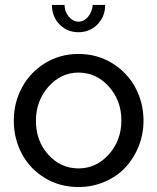

<svg xmlns="http://www.w3.org/2000/svg" viewBox="-20 -750 639 780"><path d="M356.9 -730H407.2Q407.2 -682.6 376 -650.9Q344.7 -619.1 298.8 -619.1Q252.9 -619.1 221.9 -650.9Q190.9 -682.6 190.9 -730H242.2Q242.2 -703.1 259.3 -682.6Q276.4 -662.1 298.8 -662.1Q320.8 -662.1 337.4 -681.4Q354 -700.7 356.9 -730ZM298.8 -530.8Q374.5 -530.8 435.5 -493.4Q496.6 -456.1 529.8 -394.3Q563 -332.5 563 -259.8Q563 -205.6 543.7 -156.5Q524.4 -107.4 490.2 -70.6Q456.1 -33.7 406.2 -12Q356.4 9.8 298.8 9.8Q222.2 9.8 161.6 -27.3Q101.1 -64.5 68.6 -125.7Q36.1 -187 36.1 -259.8Q36.1 -332.5 69.1 -394.3Q102.1 -456.1 162.8 -493.4Q223.6 -530.8 298.8 -530.8ZM473.1 -261.2Q473.1 -341.8 422.1 -398.4Q371.1 -455.1 298.8 -455.1Q227.5 -455.1 176.8 -397.7Q126 -340.3 126 -258.8Q126 -177.2 176.3 -121.6Q226.6 -65.9 298.8 -65.9Q371.1 -65.9 422.1 -122.8Q473.1 -179.7 473.1 -261.2Z"/></svg>

Font: Rawline Medium
Style: Regular
Weight: 500
Designer: Matt McInerney, Pablo Impallari, Rodrigo Fuenzalida
Foundry: Matt McInerney, Pablo Impallari, Rodrigo Fuenzalida
Version: Version 4.020;PS 004.020;hotconv 1.0.88;makeotf.lib2.5.64775